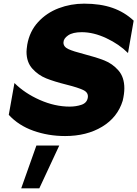

<svg xmlns="http://www.w3.org/2000/svg" viewBox="-20 -732 751 1050"><path d="M361 -149Q280 -149 197.5 -185.5Q115 -222 59 -278L28 -104Q81 -46 162.5 -17Q244 12 336 12Q454 12 538.5 -39Q623 -90 651 -181Q660 -219 660 -249Q660 -310 627.5 -347Q595 -384 550.5 -401.5Q506 -419 440 -436Q381 -451 354 -463.5Q327 -476 327 -499Q327 -521 352.5 -538.5Q378 -556 427 -556Q492 -556 562 -523Q632 -490 680 -442L711 -619Q661 -666 595 -689Q529 -712 440 -712Q367 -712 301 -687Q235 -662 188.5 -611.5Q142 -561 129 -488Q125 -460 125 -449Q125 -392 157 -356.5Q189 -321 232.5 -303.5Q276 -286 344 -269Q408 -253 436.5 -239Q465 -225 460 -197Q455 -169 425.5 -159Q396 -149 361 -149ZM304 64H179L96 298H195Z"/></svg>

Font: Geom Black
Style: Bold Italic
Weight: 900
Italic angle: -10°
Version: Version 1.102